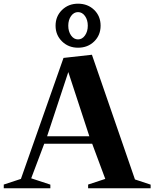

<svg xmlns="http://www.w3.org/2000/svg" viewBox="-26 -1011 829 1031"><path d="M-5.8 -20 94.4 -53 83.4 -42 315 -700 467.6 -717 701.4 -39.6 689.2 -50.6 782.8 -19.6V0H447.2V-20L547.4 -53L542.4 -42L466 -247.2L477.4 -239.2H202L214.6 -247.2L137.2 -42L132.2 -56.6L244.4 -19.6V0H-5.8ZM217.6 -279.2H461.8L456.4 -271.2L333.6 -646H348L224.2 -271.2ZM272.4 -873Q272.4 -923.6 307 -957.4Q341.6 -991.2 393 -991.2Q445.4 -991.2 479.8 -957.7Q514.2 -924.2 514.2 -873Q514.2 -822.2 479.8 -788.5Q445.4 -754.8 393 -754.8Q341.6 -754.8 307 -788.8Q272.4 -822.8 272.4 -873ZM445.4 -873Q445.4 -904 430.4 -925Q415.4 -946 393 -946Q370.6 -946 355.6 -925Q340.6 -904 340.6 -873Q340.6 -842 355.6 -820.7Q370.6 -799.4 393 -799.4Q415.4 -799.4 430.4 -820.7Q445.4 -842 445.4 -873Z"/></svg>

Font: Wittgenstein
Style: Regular
Weight: 400
Designer: Jörg Drees
Foundry: Jörg Drees
Version: Version 1.003;Glyphs 3.1.2 (3151)